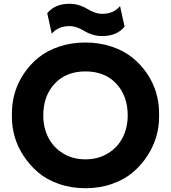

<svg xmlns="http://www.w3.org/2000/svg" viewBox="-20 -977 904 1016"><path d="M521 -786.1Q492.7 -786.1 467.5 -794.4Q442.4 -802.7 427.2 -812.5Q412.1 -822.3 390.6 -830.6Q369.1 -838.9 347.2 -838.9Q288.6 -838.9 253.9 -798.8L230 -907.2Q271 -957 347.2 -957Q375.5 -957 400.6 -948.7Q425.8 -940.4 441.2 -930.4Q456.5 -920.4 478 -912.1Q499.5 -903.8 522 -903.8Q581.1 -903.8 615.2 -944.8L639.2 -835.9Q598.1 -786.1 521 -786.1ZM43 -356V-377.9Q43 -433.1 58.6 -486.3Q74.2 -539.6 106.4 -587.6Q138.7 -635.7 183.8 -672.4Q229 -709 293.2 -730.5Q357.4 -752 432.1 -752Q506.3 -752 570.6 -730.5Q634.8 -709 680.2 -672.4Q725.6 -635.7 758.1 -587.9Q790.5 -540 806.2 -486.6Q821.8 -433.1 821.8 -377.9V-356Q821.8 -305.7 806.9 -253.9Q792 -202.1 760.3 -153.1Q728.5 -104 683.8 -65.7Q639.2 -27.3 573.7 -4.2Q508.3 19 432.1 19Q356 19 290.5 -4.2Q225.1 -27.3 180.7 -65.7Q136.2 -104 104.2 -153.1Q72.3 -202.1 57.6 -253.9Q43 -305.7 43 -356ZM655.8 -366.2Q655.8 -469.7 595.2 -534.4Q534.7 -599.1 432.1 -599.1Q330.1 -599.1 269.5 -534.4Q209 -469.7 209 -366.2Q209 -301.8 235.6 -249.3Q262.2 -196.8 313.5 -165.3Q364.7 -133.8 432.1 -133.8Q499.5 -133.8 551 -165.3Q602.5 -196.8 629.2 -249.3Q655.8 -301.8 655.8 -366.2Z"/></svg>

Font: Sora
Style: Bold
Weight: 700
Designer: Jonathan Barnbrook, Julián Moncada
Foundry: Barnbrook Fonts
Version: Version 2.000